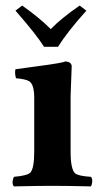

<svg xmlns="http://www.w3.org/2000/svg" viewBox="-20 -663 362 685"><path d="M187 -496.1H137.2Q108.4 -541.5 35.2 -625L59.1 -643.1Q121.6 -599.1 161.1 -559.1Q196.8 -596.7 264.2 -643.1L288.1 -625Q219.7 -548.8 187 -496.1ZM231.9 -122.1Q231.9 -57.1 249 -43.9Q261.7 -34.7 304.2 -32.2Q312.5 -23.9 307.1 -4.4Q305.7 0 304.2 2Q217.8 0 167 0Q113.8 0 30.8 2H29.8Q21.5 -6.3 26.9 -25.4Q28.3 -29.8 29.8 -32.2Q78.1 -36.1 88.9 -47.9Q102.1 -64 102.1 -122.1V-314Q102.1 -361.3 84.5 -373Q71.3 -380.9 37.1 -383.8Q31.7 -401.9 35.2 -416Q186 -435.5 206.1 -441.4Q210.4 -442.9 212.9 -443.8Q234.9 -442.4 235.8 -426.8Q235.8 -425.3 231.9 -321.3Z"/></svg>

Font: Linux Libertine O
Style: Bold
Weight: 700
Designer: Philipp H. Poll
Foundry: Philipp H. Poll
Version: Version 5.0.0